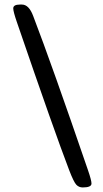

<svg xmlns="http://www.w3.org/2000/svg" viewBox="-20 -742 450 835"><path d="M377.9 56.2Q377.9 73.2 339.8 73.2Q323.2 73.2 312 61.5Q300.8 49.8 281.2 -1Q216.3 -170.4 52.7 -647.9Q37.6 -691.9 37.6 -705.6Q37.6 -722.2 66.9 -722.2H75.2Q105.5 -722.2 124 -673.3Q205.6 -460.4 362.8 -1.5Q377.9 42.5 377.9 56.2Z"/></svg>

Font: Averia Gruesa Libre
Style: Regular
Weight: 400
Italic angle: -1.70001°
Version: Version 1.002